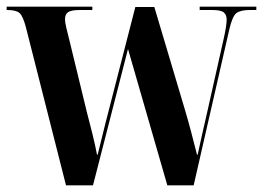

<svg xmlns="http://www.w3.org/2000/svg" viewBox="-23 -556 789 576"><path d="M55 -473Q46 -508 35.5 -517Q25 -526 -1 -526H-3V-536H254V-526H217Q192 -526 182 -520Q172 -514 172 -498Q172 -489 176 -472.5Q180 -456 185 -436L238 -218Q245 -192 254 -155.5Q263 -119 268 -92H270Q276 -115 282 -140.5Q288 -166 293 -185L383 -535H440L532 -226Q541 -196 550.5 -160Q560 -124 568 -92H570Q575 -116 582.5 -149Q590 -182 598 -217L647 -435Q657 -479 657 -497Q657 -512 648 -519Q639 -526 613 -526H576V-536H746V-526H727Q698 -526 686 -516.5Q674 -507 665 -468L558 0H479L361 -409L256 0H175Z"/></svg>

Font: Noto Serif Display Condensed
Style: Bold
Weight: 700
Width: 3
Designer: Monotype Design Team
Foundry: Monotype Imaging Inc.
Version: Version 2.009